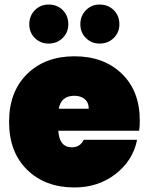

<svg xmlns="http://www.w3.org/2000/svg" viewBox="-20 -819 656 846"><path d="M308 -397Q249 -397 239 -340H371Q371 -368 353 -382.5Q335 -397 308 -397ZM584 -203Q566 -112 489.5 -52.5Q413 7 308 7Q179 7 99.5 -71Q20 -149 20 -282Q20 -415 99.5 -493Q179 -571 308 -571Q437 -571 516.5 -494.5Q596 -418 596 -287Q596 -264 593 -243H237Q241 -170 297 -170Q333 -170 349 -203ZM194 -627Q158 -627 133.5 -651.5Q109 -676 109 -712Q109 -749 133.5 -774Q158 -799 194 -799Q232 -799 256.5 -774.5Q281 -750 281 -712Q281 -676 256 -651.5Q231 -627 194 -627ZM419 -627Q383 -627 358.5 -651.5Q334 -676 334 -712Q334 -749 358.5 -774Q383 -799 419 -799Q456 -799 481 -774.5Q506 -750 506 -712Q506 -676 481 -651.5Q456 -627 419 -627Z"/></svg>

Font: Poppins Black
Style: Regular
Weight: 900
Designer: Ninad Kale (Devanagari), Jonny Pinhorn (Latin)
Foundry: Indian Type Foundry
Version: Version 3.200;PS 1.000;hotconv 16.6.54;makeotf.lib2.5.65590